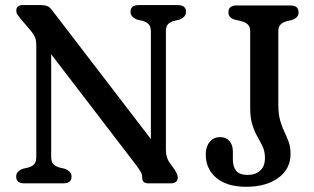

<svg xmlns="http://www.w3.org/2000/svg" viewBox="-20 -720 1232 754"><path d="M261 -27Q261 0 229.5 0H75Q43.5 0 43.5 -27Q43.5 -46.5 69 -57L92.5 -62.5Q107.5 -67 115 -76Q122.5 -85 122.5 -103.5V-540.5Q122.5 -561 117.8 -573Q113 -585 103.5 -596L60.5 -647Q52.5 -656.5 48.2 -663Q44 -669.5 44 -678.5Q44 -700 70 -700H141Q156 -700 165.8 -696Q175.5 -692 185.5 -678.5L572.5 -174V-596.5Q572.5 -614.5 565 -623.5Q557.5 -632.5 542 -637.5L518.5 -643Q492.5 -653.5 492.5 -673Q492.5 -700 524.5 -700H679Q710.5 -700 710.5 -673Q710.5 -653.5 685 -643L661.5 -637.5Q646 -632.5 638.8 -623.8Q631.5 -615 631.5 -596.5V-132Q631.5 -104 644 -84L665 -55Q678 -34 678 -24Q678 0 651 0H562Q538.5 0 538.5 -21.5Q538.5 -33 534.2 -42Q530 -51 515.5 -70.5L181 -507V-103.5Q181 -85 188.8 -76.2Q196.5 -67.5 212 -62.5L235.5 -57Q261 -46.5 261 -27ZM1121 -115.5Q1121 -56.5 1073 -21.5Q1025 13.5 947 13.5Q871 13.5 829.5 -21.5Q788 -56.5 788 -113.5Q788 -144 803.5 -162.8Q819 -181.5 845 -181.5Q867 -181.5 880.8 -166.5Q894.5 -151.5 894.5 -124.5V-93Q894.5 -65 907.8 -49Q921 -33 953 -33Q983 -33 1001.8 -50Q1020.5 -67 1020.5 -100Q1020.5 -124.5 1011.8 -143.5Q1003 -162.5 991.5 -182.2Q980 -202 971.2 -229.2Q962.5 -256.5 962.5 -297.5V-596.5Q962.5 -614 954.2 -622.8Q946 -631.5 930.5 -636L901.5 -643Q877 -650.5 877 -671.5Q877 -698.5 909 -698.5H1121Q1152.5 -698.5 1152.5 -671.5Q1152.5 -651 1129 -642.5L1103.5 -636Q1088.5 -631.5 1080.8 -622.5Q1073 -613.5 1073 -596.5V-309.5Q1073 -272 1080.2 -246.8Q1087.5 -221.5 1097 -202Q1106.5 -182.5 1113.8 -162.5Q1121 -142.5 1121 -115.5Z"/></svg>

Font: Fraunces 72pt SuperSoft
Style: Regular
Weight: 400
Version: Version 1.000;[b76b70a41]